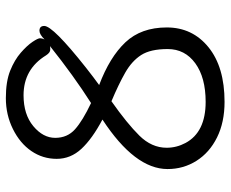

<svg xmlns="http://www.w3.org/2000/svg" viewBox="-84 -668 769 640"><g transform="rotate(-90 300.0 -347.5)"><path d="M283 -360Q209 -308 168.5 -267Q128 -226 128 -176Q128 -143 144 -113Q180 -46 281 -46Q362 -46 409.5 -80.5Q457 -115 457 -172.5Q457 -230 437 -261Q417 -292 378.5 -314Q340 -336 283 -360ZM277 -428Q368 -486 467 -565Q465 -564 455 -564Q445 -564 436 -578Q390 -653 303 -653Q239 -653 200 -620.5Q161 -588 161 -547.5Q161 -507 189.5 -481.5Q218 -456 277 -428ZM489 -583Q506 -600 518 -600Q534 -600 534 -584Q534 -555 395 -445Q362 -419 337 -401Q430 -366 479.5 -313.5Q529 -261 529 -175.5Q529 -90 463 -36.5Q397 17 281 17Q213 17 162.5 -8Q112 -33 84.5 -76.5Q57 -120 57 -173Q57 -282 222 -390Q158 -424 124.5 -460Q91 -496 91 -542.5Q91 -589 117 -627Q143 -665 190.5 -688.5Q238 -712 293.5 -712Q349 -712 385 -697.5Q421 -683 445 -662Q469 -641 481 -623Q493 -605 493 -598Q493 -591 489 -583Z"/></g></svg>

Font: LXGW WenKai Lite
Style: Regular
Weight: 400
Designer: LXGW / Fontworks Inc.
Foundry: LXGW / Fontworks Inc.
Version: Version 1.511; March 25, 2025